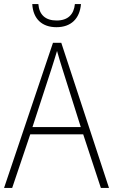

<svg xmlns="http://www.w3.org/2000/svg" viewBox="-20 -926 557 946"><path d="M379 -906H349C344 -855 315 -825 259 -825C203 -825 173 -854 169 -906H139C143 -832 188 -792 258 -792C330 -792 373 -834 379 -906ZM477 0H517L282 -715H241L0 0H40L129 -264H390ZM288 -585 378 -300H140L233 -585C242 -614 252 -644 261 -675C270 -642 280 -611 288 -585Z"/></svg>

Font: Noto Sans Lao UI SemCond ExtLt
Style: Regular
Weight: 200
Width: 4
Designer: Monotype Design Team
Foundry: Monotype Imaging Inc.
Version: Version 2.000